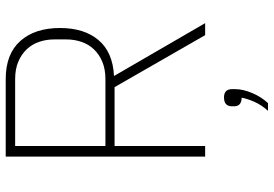

<svg xmlns="http://www.w3.org/2000/svg" viewBox="-163 -575 958 672"><g transform="rotate(-90 316.0 -239.0)"><path d="M141 0H104V-698H375Q463 -698 508.5 -647Q554 -596 554 -508Q554 -423 511.5 -373Q469 -323 386 -319L571 0H529L347 -317H141ZM375 -349Q410 -349 436 -360Q462 -371 479.5 -389.5Q497 -408 505.5 -433Q514 -458 514 -485V-529Q514 -556 505.5 -581Q497 -606 479.5 -624.5Q462 -643 436 -654Q410 -665 375 -665H141V-349ZM311 66Q340 66 340 94V105Q340 133 326 165.5Q312 198 291 220H264Q285 197 296 171.5Q307 146 310 128Q293 127 286.5 120Q280 113 280 102V94Q280 66 311 66Z"/></g></svg>

Font: IBM Plex Sans ExtLt
Style: Regular
Weight: 200
Designer: Mike Abbink, Paul van der Laan, Pieter van Rosmalen
Foundry: Bold Monday
Version: Version 3.005